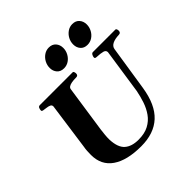

<svg xmlns="http://www.w3.org/2000/svg" viewBox="-235 -1133 1346 1346"><g transform="rotate(-45 437.5 -460.0)"><path d="M413.1 14.2Q272.9 14.2 196.8 -38.3Q120.6 -90.8 120.6 -192.4Q120.6 -212.4 121.8 -231.9Q123 -251.5 126 -266.6L175.3 -619.1Q175.3 -633.3 162.8 -638.9Q150.4 -644.5 134 -646.2Q117.7 -647.9 105.2 -650.4Q92.8 -652.8 92.8 -660.2Q92.8 -670.9 97.4 -681.9Q102.1 -692.9 114.3 -692.9H439Q446.3 -692.9 448.7 -684.8Q451.2 -676.8 451.2 -670.4Q451.2 -649.9 432.1 -649.9Q405.3 -649.9 386.7 -646.5Q368.2 -643.1 358.2 -636.2Q348.1 -629.4 346.7 -618.7L295.4 -270.5Q292 -247.6 289.8 -221.2Q287.6 -194.8 288.1 -176.3Q291.5 -96.7 328.4 -64.2Q365.2 -31.7 432.1 -31.7Q493.2 -31.7 533.9 -53.5Q574.7 -75.2 600.3 -111.6Q626 -147.9 640.9 -192.4Q655.8 -236.8 664.6 -282.2L714.4 -617.7Q714.4 -636.2 694.6 -642.1Q674.8 -647.9 633.3 -649.9Q618.2 -650.4 618.2 -660.2Q618.2 -670.9 624.5 -681.9Q630.9 -692.9 639.6 -692.9H862.3Q869.6 -692.9 872.1 -685.3Q874.5 -677.7 874.5 -671.4Q874.5 -650.4 855.5 -649.9Q814 -648.4 790 -636.2Q766.1 -624 762.2 -600.6L710.4 -266.6Q688 -123 614 -54.4Q540 14.2 413.1 14.2ZM649.9 -754.9Q616.7 -754.9 598.4 -775.9Q580.1 -796.9 580.1 -828.1Q580.1 -855.5 593 -879.6Q606 -903.8 627.9 -918.9Q649.9 -934.1 676.8 -934.1Q710 -934.1 728.5 -912.8Q747.1 -891.6 747.1 -859.9Q747.1 -833 734.1 -808.8Q721.2 -784.7 699.2 -769.8Q677.2 -754.9 649.9 -754.9ZM417 -754.9Q383.8 -754.9 365.5 -775.9Q347.2 -796.9 347.2 -828.1Q347.2 -855.5 360.1 -879.6Q373 -903.8 395 -918.9Q417 -934.1 443.8 -934.1Q477.1 -934.1 495.6 -912.8Q514.2 -891.6 514.2 -859.9Q514.2 -833 501.2 -808.8Q488.3 -784.7 466.3 -769.8Q444.3 -754.9 417 -754.9Z"/></g></svg>

Font: Gelasio
Style: Italic
Weight: 400
Italic angle: -8.5°
Designer: Eben Sorkin
Foundry: Eben Sorkin
Version: Version 1.008